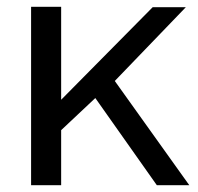

<svg xmlns="http://www.w3.org/2000/svg" viewBox="-20 -542 579 562"><path d="M439 0 259 -255 159 -161V0H71V-522H159V-250L427 -521H524L316 -305L534 0Z"/></svg>

Font: Raleway Medium Alt1
Style: Regular
Weight: 500
Designer: Matt McInerney, Pablo Impallari, Rodrigo Fuenzalida
Foundry: Matt McInerney, Pablo Impallari, Rodrigo Fuenzalida
Version: Version 3.000g; ttfautohint (v1.5) -l 8 -r 28 -G 28 -x 14 -D